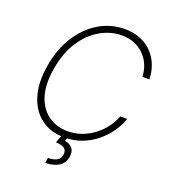

<svg xmlns="http://www.w3.org/2000/svg" viewBox="-164 -856 1037 1170"><g transform="rotate(20 354.5 -270.5)"><path d="M322.8 9.8Q231.4 9.8 169.4 -36.9Q107.4 -83.5 82 -168Q56.6 -252.4 75.7 -365.2Q94.2 -477.5 146.7 -561Q199.2 -644.5 276.1 -690.9Q353 -737.3 443.4 -737.3Q504.9 -737.3 550.3 -717.3Q595.7 -697.3 626.2 -663.3Q656.7 -629.4 672.1 -586.9Q687.5 -544.4 687.5 -500H642.6Q641.6 -536.6 628.2 -571.5Q614.7 -606.4 588.9 -634Q563 -661.6 525.4 -678.2Q487.8 -694.8 438.5 -694.8Q367.2 -694.8 300.3 -656.2Q233.4 -617.7 184.8 -543.5Q136.2 -469.2 118.7 -361.8Q100.6 -254.4 124.3 -181.2Q147.9 -107.9 201.7 -70.3Q255.4 -32.7 326.2 -32.7Q376 -32.7 419.4 -49.1Q462.9 -65.4 498.3 -93Q533.7 -120.6 559.3 -155.5Q585 -190.4 598.1 -227.5H643.6Q628.4 -183.1 599.1 -140.9Q569.8 -98.6 528.6 -64.7Q487.3 -30.8 435.5 -10.5Q383.8 9.8 322.8 9.8ZM305.2 -1H343.3L332.5 27.3Q366.2 32.7 382.6 53.7Q398.9 74.7 393.1 110.8Q386.2 150.9 353.8 172.4Q321.3 193.8 266.1 195.3L270 161.1Q307.6 160.6 328.4 148.7Q349.1 136.7 353 111.8Q357.4 83 340.3 69.6Q323.2 56.2 283.7 55.2Z"/></g></svg>

Font: Inter Tight ExtraLight
Style: Italic
Weight: 250
Italic angle: -9.39999°
Designer: Rasmus Andersson
Foundry: rsms
Version: Version 3.004